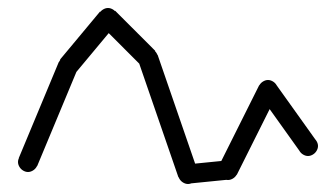

<svg xmlns="http://www.w3.org/2000/svg" viewBox="-20 -445 840 480"><path d="M25 -40Q25 -34 28.5 -28Q32 -22 38 -18.5Q44 -15 50 -15Q56 -15 62 -18.5Q68 -22 71.5 -28Q75 -34 75 -40Q75 -46 71.5 -52Q68 -58 62 -61.5Q56 -65 50 -65Q44 -65 38 -61.5Q32 -58 28.5 -52Q25 -46 25 -40Z M27 -50 73 -30 173 -270 127 -290Z M125 -280Q125 -274 128.5 -268Q132 -262 138 -258.5Q144 -255 150 -255Q156 -255 162 -258.5Q168 -262 171.5 -268Q175 -274 175 -280Q175 -286 171.5 -292Q168 -298 162 -301.5Q156 -305 150 -305Q144 -305 138 -301.5Q132 -298 128.5 -292Q125 -286 125 -280Z M130 -296 170 -264 270 -384 230 -416Z M225 -400Q225 -394 228.5 -388Q232 -382 238 -378.5Q244 -375 250 -375Q256 -375 262 -378.5Q268 -382 271.5 -388Q275 -394 275 -400Q275 -406 271.5 -412Q268 -418 262 -421.5Q256 -425 250 -425Q244 -425 238 -421.5Q232 -418 228.5 -412Q225 -406 225 -400Z M268 -418 232 -382 332 -282 368 -318Z M325 -300Q325 -294 328.5 -288Q332 -282 338 -278.5Q344 -275 350 -275Q356 -275 362 -278.5Q368 -282 371.5 -288Q375 -294 375 -300Q375 -306 371.5 -312Q368 -318 362 -321.5Q356 -325 350 -325Q344 -325 338 -321.5Q332 -318 328.5 -312Q325 -306 325 -300Z M374 -308 326 -292 426 -2 474 -18Z M425 -10Q425 -4 428.5 2Q432 8 438 11.5Q444 15 450 15Q456 15 462 11.5Q468 8 471.5 2Q475 -4 475 -10Q475 -16 471.5 -22Q468 -28 462 -31.5Q456 -35 450 -35Q444 -35 438 -31.5Q432 -28 428.5 -22Q425 -16 425 -10Z M448 -34 452 14 552 4 548 -44Z M525 -20Q525 -14 528.5 -8Q532 -2 538 1.5Q544 5 550 5Q556 5 562 1.5Q568 -2 571.5 -8Q575 -14 575 -20Q575 -26 571.5 -32Q568 -38 562 -41.5Q556 -45 550 -45Q544 -45 538 -41.5Q532 -38 528.5 -32Q525 -26 525 -20Z M528 -32 572 -8 672 -208 628 -232Z M625 -220Q625 -214 628.5 -208Q632 -202 638 -198.5Q644 -195 650 -195Q656 -195 662 -198.5Q668 -202 671.5 -208Q675 -214 675 -220Q675 -226 671.5 -232Q668 -238 662 -241.5Q656 -245 650 -245Q644 -245 638 -241.5Q632 -238 628.5 -232Q625 -226 625 -220Z M670 -234 630 -206 730 -66 770 -94Z M725 -80Q725 -74 728.5 -68Q732 -62 738 -58.5Q744 -55 750 -55Q756 -55 762 -58.5Q768 -62 771.5 -68Q775 -74 775 -80Q775 -86 771.5 -92Q768 -98 762 -101.5Q756 -105 750 -105Q744 -105 738 -101.5Q732 -98 728.5 -92Q725 -86 725 -80Z"/></svg>

Font: Linefont ExtraLight
Style: Regular
Weight: 250
Monospace: yes
Version: Version 3.002;gftools[0.9.33]